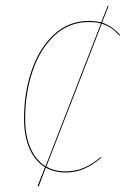

<svg xmlns="http://www.w3.org/2000/svg" viewBox="-20 -601 462 679"><path d="M405 -477 402 -475Q375 -507 340 -517L144 -12Q171 5 212 5Q248 5 277.5 -8Q307 -21 337 -46L339 -44Q310 -19 279.5 -5Q249 9 212 9Q173 9 142 -8L117 58L113 57L139 -10Q104 -31 84.5 -75Q65 -119 65 -182Q65 -273 92 -352Q119 -431 171 -479Q223 -527 294 -527Q316 -527 338 -522L361 -581L364 -580L341 -521Q377 -509 405 -477ZM337 -518Q321 -523 294 -523Q224 -523 173 -475.5Q122 -428 95.5 -350Q69 -272 69 -182Q69 -120 88 -77Q107 -34 141 -13Z"/></svg>

Font: Fira Sans Condensed Four
Style: Italic
Weight: 100
Width: 3
Italic angle: -8°
Designer: bBox Type GmbH & Carrois Corporate GbR & Edenspiekermann AG
Foundry: bBox Type GmbH & Carrois Corporate GbR & Edenspiekermann AG
Version: Version 4.301